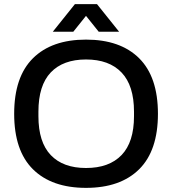

<svg xmlns="http://www.w3.org/2000/svg" viewBox="-20 -888 825 920"><path d="M232.9 -735.8 338.9 -868.2H444.8L550.8 -735.8H453.1L392.1 -812L331.1 -735.8ZM392.1 12.2Q228 12.2 137.9 -76.9Q47.9 -166 47.9 -342.8Q47.9 -519.5 137.9 -608.9Q228 -698.2 392.1 -698.2Q556.6 -698.2 646.7 -608.9Q736.8 -519.5 736.8 -342.8Q736.8 -166 646.7 -76.9Q556.6 12.2 392.1 12.2ZM392.1 -83Q502.9 -83 562.5 -145Q622.1 -207 622.1 -331.1V-353Q622.1 -478 562.5 -540.5Q502.9 -603 392.1 -603Q282.2 -603 223.1 -540.8Q164.1 -478.5 164.1 -353V-331.1Q164.1 -207 223.1 -145Q282.2 -83 392.1 -83Z"/></svg>

Font: Archivo Medium
Style: Regular
Weight: 500
Designer: Hector Gatti
Foundry: Omnibus-Type
Version: Version 2.001